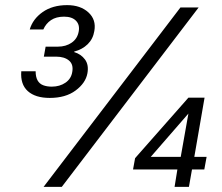

<svg xmlns="http://www.w3.org/2000/svg" viewBox="-20 -729 865 749"><path d="M174 -347Q118 -347 88.5 -373.5Q59 -400 63 -451H119Q119 -429 126.5 -415.5Q134 -402 148.5 -396.5Q163 -391 182 -391Q213 -391 235.5 -406.5Q258 -422 262 -449Q267 -478 249 -493Q231 -508 199 -508H151L158 -547H206Q237 -547 259.5 -562.5Q282 -578 287 -606Q292 -632 276.5 -648Q261 -664 230 -664Q199 -664 179 -650.5Q159 -637 149 -614H96Q108 -655 146.5 -682Q185 -709 242 -709Q294 -709 325 -680.5Q356 -652 348 -608Q343 -577 322 -556.5Q301 -536 270 -528L269 -526Q296 -518 311.5 -497Q327 -476 321 -443Q314 -405 275 -376Q236 -347 174 -347ZM150 0 684 -700H755L221 0ZM661 0 672 -68H499L507 -112L715 -348H778L738 -117H786L777 -68H729L717 0ZM568 -117H685L715 -286Z"/></svg>

Font: DM Sans 16pt Light
Style: Italic
Weight: 300
Italic angle: -10°
Version: Version 4.004;gftools[0.9.30]